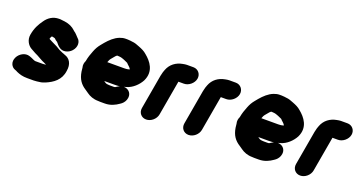

<svg xmlns="http://www.w3.org/2000/svg" viewBox="-39 -1120 3200 1711"><g transform="rotate(20 1560.5 -265.0)"><path d="M329 -544H317C260 -544 217 -513 190 -473C160 -432 136 -388 125 -324C116 -272 144 -228 177 -209L222 -184C230 -180 238 -176 247 -172C273 -159 295 -143 323 -132L348 -120L332 -118C327 -117 323 -117 319 -117H247C242 -117 236 -120 231 -122C230 -122 229 -122 228 -123C215 -130 199 -136 185 -141C137 -158 88 -124 70 -88C44 -38 70 6 104 17C111 20 122 23 128 28C157 41 187 50 230 50H292C301 50 311 49 321 48C352 45 367 43 397 31C465 2 529 -41 540 -131C552 -199 524 -245 474 -260C470 -261 466 -263 462 -265L448 -270L433 -277C428 -280 423 -282 417 -284C394 -299 370 -312 343 -324L319 -336C312 -339 305 -343 298 -347C300 -353 301 -359 304 -364V-365L311 -375C319 -374 324 -373 331 -371C335 -371 339 -368 342 -367C349 -358 360 -351 371 -344C382 -331 395 -314 409 -305C444 -276 498 -290 528 -324C564 -364 560 -416 530 -440C512 -457 502 -474 479 -488L474 -493C450 -516 416 -533 373 -539C360 -539 341 -544 329 -544Z M953 -410C954 -410 955 -410 956 -409C979 -403 1001 -392 1021 -383C1035 -366 1054 -356 1064 -336C1054 -333 1044 -329 1033 -329C1026 -328 1019 -328 1011 -328H853L857 -338C862 -350 863 -354 870 -363L890 -387C896 -395 907 -408 916 -413H922C932 -413 943 -411 953 -410ZM986 -141H945C942 -141 936 -141 929 -142C907 -142 897 -152 885 -161H981C999 -161 1016 -162 1032 -164L1019 -158C1011 -152 1004 -149 995 -143C993 -143 988 -141 986 -141ZM1067 -172C1075 -174 1082 -176 1089 -178C1143 -193 1192 -239 1218 -288C1268 -391 1203 -467 1148 -512C1125 -533 1100 -544 1069 -556C1046 -565 1026 -574 996 -576L982 -578C973 -579 963 -580 954 -580H934C917 -580 899 -576 881 -569C835 -551 800 -517 768 -480L745 -452C725 -428 712 -405 700 -374C687 -341 676 -311 669 -271C660 -253 655 -230 662 -206C663 -193 665 -182 666 -170C677 -102 706 -61 758 -29L774 -18C778 -15 783 -12 787 -9C812 9 848 25 895 25C904 26 910 26 915 26H957C1011 26 1053 5 1087 -19C1108 -32 1123 -49 1132 -72C1153 -128 1117 -171 1067 -172Z M1450 -50 1508 -381H1560C1605 -381 1651 -419 1659 -464C1667 -509 1635 -548 1590 -548H1528C1517 -548 1505 -546 1490 -543C1429 -532 1380 -496 1358 -438L1349 -413C1346 -403 1343 -391 1340 -376L1283 -50C1275 -4 1306 34 1352 34C1398 34 1442 -4 1450 -50Z M1852 -50 1910 -381H1962C2007 -381 2053 -419 2061 -464C2069 -509 2037 -548 1992 -548H1930C1919 -548 1907 -546 1892 -543C1831 -532 1782 -496 1760 -438L1751 -413C1748 -403 1745 -391 1742 -376L1685 -50C1677 -4 1708 34 1754 34C1800 34 1844 -4 1852 -50Z M2414 -410C2415 -410 2416 -410 2417 -409C2440 -403 2462 -392 2482 -383C2496 -366 2515 -356 2525 -336C2515 -333 2505 -329 2494 -329C2487 -328 2480 -328 2472 -328H2314L2318 -338C2323 -350 2324 -354 2331 -363L2351 -387C2357 -395 2368 -408 2377 -413H2383C2393 -413 2404 -411 2414 -410ZM2447 -141H2406C2403 -141 2397 -141 2390 -142C2368 -142 2358 -152 2346 -161H2442C2460 -161 2477 -162 2493 -164L2480 -158C2472 -152 2465 -149 2456 -143C2454 -143 2449 -141 2447 -141ZM2528 -172C2536 -174 2543 -176 2550 -178C2604 -193 2653 -239 2679 -288C2729 -391 2664 -467 2609 -512C2586 -533 2561 -544 2530 -556C2507 -565 2487 -574 2457 -576L2443 -578C2434 -579 2424 -580 2415 -580H2395C2378 -580 2360 -576 2342 -569C2296 -551 2261 -517 2229 -480L2206 -452C2186 -428 2173 -405 2161 -374C2148 -341 2137 -311 2130 -271C2121 -253 2116 -230 2123 -206C2124 -193 2126 -182 2127 -170C2138 -102 2167 -61 2219 -29L2235 -18C2239 -15 2244 -12 2248 -9C2273 9 2309 25 2356 25C2365 26 2371 26 2376 26H2418C2472 26 2514 5 2548 -19C2569 -32 2584 -49 2593 -72C2614 -128 2578 -171 2528 -172Z M2911 -50 2969 -381H3021C3066 -381 3112 -419 3120 -464C3128 -509 3096 -548 3051 -548H2989C2978 -548 2966 -546 2951 -543C2890 -532 2841 -496 2819 -438L2810 -413C2807 -403 2804 -391 2801 -376L2744 -50C2736 -4 2767 34 2813 34C2859 34 2903 -4 2911 -50Z"/></g></svg>

Font: Blanket
Style: BlkObl
Weight: 900
Foundry: Cannot Into Space Fonts
Version: Version 0.9